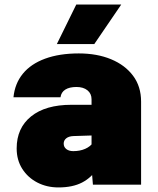

<svg xmlns="http://www.w3.org/2000/svg" viewBox="-20 -809 690 841"><path d="M387 0 381 -73V-374Q381 -399 363 -413.5Q345 -428 315 -428Q284 -428 266 -416.5Q248 -405 245 -383H39Q45 -443 80 -486Q115 -529 177.5 -552Q240 -575 325 -575Q405 -575 466.5 -549.5Q528 -524 563 -477Q598 -430 598 -364V0ZM236 12Q185 12 143.5 -9.5Q102 -31 77.5 -69.5Q53 -108 53 -159Q53 -248 116 -299Q179 -350 293 -350H399L396 -216L301 -213Q281 -212 270 -203Q259 -194 259 -180Q259 -165 270.5 -156Q282 -147 301 -147Q330 -147 353 -157Q376 -167 389 -186L408 -73Q381 -31 339.5 -9.5Q298 12 236 12ZM229 -616 314 -789H511L393 -616Z"/></svg>

Font: Azeret Mono Thin Black
Style: Regular
Weight: 900
Version: Version 1.002